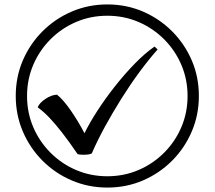

<svg xmlns="http://www.w3.org/2000/svg" viewBox="-20 -782 968 866"><path d="M355 -84Q338 -84 330 -87Q289 -147 258 -186.5Q227 -226 201.5 -252.5Q176 -279 150 -298Q158 -318 185 -336Q212 -354 237 -355Q265 -333 299 -284Q333 -235 361 -181Q384 -228 420 -283.5Q456 -339 499.5 -394Q543 -449 589 -496Q635 -543 677 -572L691 -559Q651 -514 609 -457Q567 -400 527.5 -337Q488 -274 453.5 -211Q419 -148 394 -90Q384 -84 355 -84ZM464 64Q379 64 304 32Q229 0 172 -57Q115 -114 83 -189Q51 -264 51 -349Q51 -435 83 -509.5Q115 -584 172 -641Q229 -698 304 -730Q379 -762 464 -762Q550 -762 624.5 -730Q699 -698 756 -641Q813 -584 845 -509.5Q877 -435 877 -349Q877 -264 845 -189Q813 -114 756 -57Q699 0 624.5 32Q550 64 464 64ZM464 13Q539 13 604.5 -15Q670 -43 720 -93Q770 -143 798 -208.5Q826 -274 826 -349Q826 -424 798 -489.5Q770 -555 720 -605Q670 -655 604.5 -683Q539 -711 464 -711Q389 -711 323.5 -683Q258 -655 208 -605Q158 -555 130 -489.5Q102 -424 102 -349Q102 -274 130 -208.5Q158 -143 208 -93Q258 -43 323.5 -15Q389 13 464 13Z"/></svg>

Font: uhindi85
Style: Book
Weight: 400
Designer: Jelle Bosma - Monotype Design Team
Foundry: Monotype Imaging Inc.
Version: Version 2.003